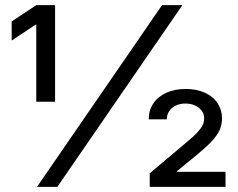

<svg xmlns="http://www.w3.org/2000/svg" viewBox="-20 -727 926 747"><path d="M610.4 -707H689.5L203.1 0H124ZM121.1 -630.9H118.2L25.4 -569.3V-643.6L121.1 -707H194.3V-331.1H121.1ZM562.5 -52.7 710.9 -177.7Q734.4 -197.3 747.6 -211.4Q760.7 -225.6 767.6 -238.8Q774.4 -252 774.4 -265.6Q774.4 -283.2 764.6 -296.4Q754.9 -309.6 738.3 -316.9Q721.7 -324.2 701.2 -324.2Q680.7 -324.2 664.1 -316.4Q647.5 -308.6 638.2 -294.4Q628.9 -280.3 628.9 -262.7H558.6Q558.6 -297.9 576.7 -324.7Q594.7 -351.6 627.4 -366.2Q660.2 -380.9 702.1 -380.9Q745.1 -380.9 777.3 -366.2Q809.6 -351.6 826.7 -325.2Q843.8 -298.8 843.8 -266.6Q843.8 -241.2 834 -220.2Q824.2 -199.2 803.2 -176.8Q782.2 -154.3 744.1 -123L668.9 -61.5V-58.6H857.4V0H562.5Z"/></svg>

Font: WEMIX Pretendard Variable
Style: Regular
Weight: 400
Designer: Base glyphs from Inter by Rasmus Andersson; Hangeul glyphs from Noto Sans CJK(Source Han Sans) by Jang Soo-young and Kan
Foundry: Kil Hyung-jin
Version: Version 1.000;Glyphs 3.2 (3208)